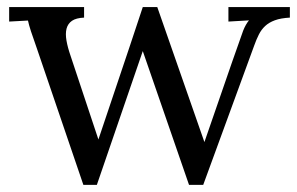

<svg xmlns="http://www.w3.org/2000/svg" viewBox="-20 -520 841 543"><path d="M5.9 -500H217.8V-470.2Q195.3 -469.2 183.6 -461.2Q171.9 -453.1 168.2 -439Q164.6 -424.8 168 -405.3Q171.4 -385.7 179.7 -361.8L258.3 -125.5Q373.5 -467.3 383.8 -500H424.8L558.1 -118.2Q660.6 -415.5 667.7 -433.3Q674.8 -451.2 684.1 -462.4L626 -459V-500H799.8V-470.2Q773.9 -468.8 757.3 -462.6Q740.7 -456.5 730 -446.5Q719.2 -436.5 712.2 -422.6Q705.1 -408.7 698.7 -390.6L554.7 2.9H514.6L383.8 -375.5L253.9 2.9H215.8L85 -380.9Q73.7 -412.6 67.6 -431.4Q61.5 -450.2 59.1 -461.9L5.9 -459Z"/></svg>

Font: Lora
Style: Regular
Weight: 400
Designer: Olga Karpushina, Alexei Vanyashin
Foundry: Cyreal (www.cyreal.org, a@cyreal.org)
Version: Version 1.014